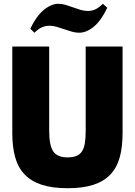

<svg xmlns="http://www.w3.org/2000/svg" viewBox="-20 -985 713 1015"><path d="M140 -833Q172 -900 211.5 -932.5Q251 -965 289 -965Q308 -965 327.5 -959Q347 -953 366.5 -946Q386 -939 405.5 -933Q425 -927 445 -927Q465 -927 483 -935Q501 -943 524 -965L547 -944Q515 -876 476 -844Q437 -812 398 -812Q378 -812 358.5 -818Q339 -824 319.5 -830.5Q300 -837 280.5 -843Q261 -849 242 -849Q222 -849 203.5 -841.5Q185 -834 162 -812ZM337 10Q256 10 200 -8.5Q144 -27 109.5 -63.5Q75 -100 60 -154.5Q45 -209 45 -282V-739H240V-295Q240 -216 261.5 -184.5Q283 -153 337 -153Q364 -153 382.5 -160Q401 -167 412.5 -183.5Q424 -200 428.5 -227.5Q433 -255 433 -295V-739H628V-282Q628 -208 613 -153.5Q598 -99 563.5 -62.5Q529 -26 473.5 -8Q418 10 337 10Z"/></svg>

Font: Encode Sans Compressed
Style: Black
Weight: 900
Designer: Pablo Impallari, Andres Torresi
Foundry: Pablo Impallari, Andres Torresi
Version: Version 1.000; ttfautohint (v1.00) -l 8 -r 50 -G 200 -x 14 -